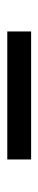

<svg xmlns="http://www.w3.org/2000/svg" viewBox="196 -584 107 540"><g transform="rotate(-90 250.0 -314.5)"><path d="M71 -348H431V-281H71Z"/></g></svg>

Font: InconsolataGo
Style: Regular
Weight: 400
Designer: Raph Levien, Kirill Tkachev
Foundry: Cyreal
Version: Version 1.013